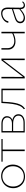

<svg xmlns="http://www.w3.org/2000/svg" viewBox="1432 -1885 458 3362"><g transform="rotate(-90 1661.0 -204.0)"><path d="M249 5Q191 5 145.5 -22Q100 -49 73.5 -95.5Q47 -142 47 -201Q47 -263 74.5 -310.5Q102 -358 150.5 -385.5Q199 -413 259 -413Q317 -413 362.5 -386.5Q408 -360 434 -314Q460 -268 460 -208Q460 -147 433 -98.5Q406 -50 358 -22.5Q310 5 249 5ZM251 -16Q305 -16 345.5 -41Q386 -66 408.5 -109Q431 -152 431 -206Q431 -261 408.5 -302.5Q386 -344 346.5 -368Q307 -392 257 -392Q204 -392 163 -367.5Q122 -343 99 -300.5Q76 -258 76 -203Q76 -149 99 -106.5Q122 -64 161.5 -40Q201 -16 251 -16Z M696 0V-408H723V0ZM511 -387V-408H908V-387Z M1022 0V-408H1175Q1237 -408 1272.5 -382Q1308 -356 1308 -311Q1308 -280 1292 -255.5Q1276 -231 1246.5 -218Q1217 -205 1176 -205L1179 -222Q1255 -222 1298.5 -192.5Q1342 -163 1342 -110Q1342 -59 1302 -29.5Q1262 0 1191 0ZM1047 -21H1191Q1251 -21 1284 -44.5Q1317 -68 1317 -110Q1317 -154 1280 -178.5Q1243 -203 1175 -203H1038V-224H1178Q1228 -224 1256 -246.5Q1284 -269 1284 -308Q1284 -345 1255 -366Q1226 -387 1172 -387H1047Z M1435 5 1431 -18Q1466 -41 1488 -88Q1510 -135 1521.5 -213.5Q1533 -292 1538 -408H1562Q1559 -333 1553.5 -274Q1548 -215 1539 -169Q1530 -123 1515.5 -89Q1501 -55 1481.5 -32Q1462 -9 1435 5ZM1762 0V-408H1789V0ZM1552 -387V-408H1774V-387Z M2289 0 2291 -408H2316V0ZM1969 0V-408H1996L1995 0ZM1983 0V-13L2286 -408H2303V-395L2000 0Z M2616 -162Q2551 -162 2512 -197.5Q2473 -233 2473 -295V-408H2499V-302Q2499 -246 2532.5 -214.5Q2566 -183 2623 -183Q2649 -183 2677 -189.5Q2705 -196 2728.5 -205Q2752 -214 2764 -224L2772 -209Q2758 -197 2732.5 -186Q2707 -175 2676 -168.5Q2645 -162 2616 -162ZM2758 0V-408H2785V0Z M3247 4Q3215 4 3197.5 -19Q3180 -42 3181 -87L3184 -293Q3185 -327 3175.5 -349Q3166 -371 3148 -381.5Q3130 -392 3106 -392Q3079 -392 3049 -380Q3019 -368 2996.5 -344Q2974 -320 2969 -286L2942 -288Q2946 -316 2962.5 -339Q2979 -362 3003 -378.5Q3027 -395 3054.5 -404Q3082 -413 3109 -413Q3160 -413 3185.5 -382Q3211 -351 3210 -295L3207 -84Q3207 -51 3218.5 -34Q3230 -17 3252 -17Q3266 -17 3280.5 -24Q3295 -31 3305 -46L3318 -34Q3305 -16 3287 -6Q3269 4 3247 4ZM3026 4Q2987 4 2961 -18.5Q2935 -41 2935 -79Q2935 -100 2944 -117.5Q2953 -135 2973 -149.5Q2993 -164 3027 -174L3195 -228L3200 -210L3035 -155Q2991 -140 2976.5 -122Q2962 -104 2962 -82Q2962 -50 2983 -34Q3004 -18 3033 -18Q3069 -18 3107 -40.5Q3145 -63 3191 -103L3197 -87Q3156 -49 3113 -22.5Q3070 4 3026 4Z"/></g></svg>

Font: Ysabeau Office Thin
Style: Regular
Weight: 250
Designer: Christian Thalmann (Catharsis Fonts)
Version: Version 2.001;gftools[0.9.30]; featfreeze: tnum,lnum,ss02